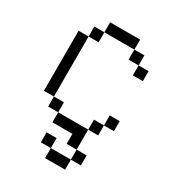

<svg xmlns="http://www.w3.org/2000/svg" viewBox="-193 -738 947 1039"><g transform="rotate(30 281.0 -219.0)"><path d="M62.5 -500V-125H125V-500ZM125 -62.5H187.5V-125H125ZM125 -500H187.5V-562.5H125ZM187.5 125H250V62.5H187.5ZM187.5 0H312.5V62.5H375V-62.5H187.5ZM187.5 -562.5H375V-625H187.5ZM250 187.5H375V125H250ZM375 125H437.5V62.5H375ZM375 -62.5H437.5V-125H375ZM375 -500H437.5V-562.5H375ZM437.5 -125H500V-187.5H437.5ZM437.5 -437.5H500V-500H437.5Z"/></g></svg>

Font: ChillMoonMono
Style: Regular
Weight: 400
Designer: Warren2060
Foundry: ChillType
Version: Version 1.000;Glyphs 3.1.1 (3135)